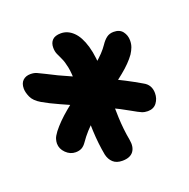

<svg xmlns="http://www.w3.org/2000/svg" viewBox="-101 -860 712 725"><g transform="rotate(-20 254.5 -497.0)"><path d="M117 -321.6Q95.2 -321.6 78.2 -338.4Q61.2 -355.2 61.2 -376.6Q61.2 -384.2 64 -394.2Q66.8 -404.2 78.8 -420.2Q102.6 -450.8 141.6 -483.3Q180.6 -515.8 223.1 -547.7Q265.6 -579.6 301.8 -609.9Q338 -640.2 355.4 -666.4Q366.2 -682.6 377.9 -691.3Q389.6 -700 406.2 -700Q430.4 -700 442.2 -684.5Q454 -669 454 -648.4Q454 -633.8 449.5 -621.8Q445 -609.8 437 -597.4Q417.2 -569.6 381.3 -540.5Q345.4 -511.4 304 -480.5Q262.6 -449.6 224.1 -415.9Q185.6 -382.2 160.8 -345.8Q151.8 -332.6 141.6 -327.1Q131.4 -321.6 117 -321.6ZM272 -231Q248.2 -231 234.8 -243.4Q221.4 -255.8 216.8 -275.8Q208 -322 205.6 -374.9Q203.2 -427.8 204.1 -478.4Q205 -529 205 -566.6Q205 -607.4 200.1 -631.7Q195.2 -656 188.4 -670.2Q181.6 -684.4 176.7 -695.6Q171.8 -706.8 171.8 -721.6Q171.8 -740.8 182.8 -751.9Q193.8 -763 217.2 -763Q244.2 -763 266.2 -742Q288.2 -721 300.9 -677.4Q313.6 -633.8 313.6 -567.2Q313.6 -532 312.6 -485.5Q311.6 -439 313.6 -390Q315.6 -341 323.8 -297Q329.6 -266.2 316.3 -248.6Q303 -231 272 -231ZM426 -374.2Q413.4 -374.2 402.8 -378.5Q392.2 -382.8 365.8 -398Q331.2 -418 289.2 -437.5Q247.2 -457 204.4 -476.1Q161.6 -495.2 123.2 -512.4Q84.8 -529.6 58 -545.2Q31.6 -560.6 23 -580Q14.4 -599.4 14.4 -614.4Q14.4 -635.6 26 -646.6Q37.6 -657.6 56.6 -657.6Q70.8 -657.6 81.1 -653.1Q91.4 -648.6 111.8 -638.2Q148.4 -618.6 204.1 -594.4Q259.8 -570.2 323.5 -541.4Q387.2 -512.6 446 -478Q474.4 -463 474.4 -429.2Q474.4 -407.2 462 -390.7Q449.6 -374.2 426 -374.2Z"/></g></svg>

Font: Shantell Sans Light
Style: Regular
Weight: 300
Designer: Stephen Nixon, Anya Danilova, Shantell Martin
Foundry: Arrow Type
Version: Version 1.011;[c5ecc13dd]